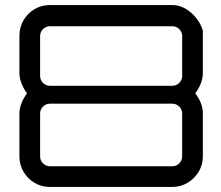

<svg xmlns="http://www.w3.org/2000/svg" viewBox="-20 -741 874 761"><path d="M178 0Q144 0 116.5 -16.5Q89 -33 73 -60.5Q57 -88 57 -121V-291Q57 -311 65 -331.5Q73 -352 87 -371Q73 -390 65 -411Q57 -432 57 -452V-599Q57 -633 73 -660.5Q89 -688 116.5 -704.5Q144 -721 178 -721H663Q691 -721 715.5 -706.5Q740 -692 758.5 -668.5Q777 -645 784 -619V-452Q784 -412 754 -371Q784 -332 784 -291V-121Q784 -88 767.5 -60.5Q751 -33 723.5 -16.5Q696 0 663 0H178ZM178 -82H663Q679 -82 690.5 -93.5Q702 -105 702 -121V-291Q702 -307 690.5 -318.5Q679 -330 663 -330H178Q162 -330 150.5 -318.5Q139 -307 139 -291V-121Q139 -105 150.5 -93.5Q162 -82 178 -82ZM178 -401H663Q679 -401 690.5 -412.5Q702 -424 702 -440V-598Q702 -614 690.5 -625.5Q679 -637 663 -637H178Q162 -637 150.5 -625.5Q139 -614 139 -598V-440Q139 -424 150.5 -412.5Q162 -401 178 -401Z"/></svg>

Font: Orbitron
Style: Regular
Weight: 400
Designer: Matt McInerney
Foundry: The League of Moveable Type
Version: Version 2.001